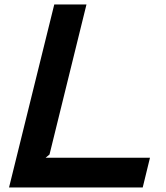

<svg xmlns="http://www.w3.org/2000/svg" viewBox="-20 -830 736 850"><path d="M644 -131.8 611.8 0H20L220.2 -810.1H362.8L199.2 -146L182.1 -131.8Z"/></svg>

Font: Sinkin Sans 600 SemiBold Italic
Style: Regular
Weight: 600
Italic angle: -112°
Designer: Keith Bates
Foundry: K-Type
Version: Sinkin Sans (version 1.0)  by Keith Bates   •   © 2014   www